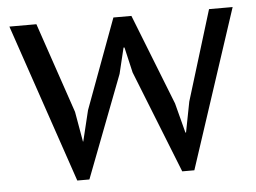

<svg xmlns="http://www.w3.org/2000/svg" viewBox="-43 -553 820 616"><g transform="rotate(-5 367.5 -244.5)"><path d="M401 -500 516 -208 541 -112H543L562 -210L651 -500H727L559 11H520L389 -319L370 -401H367L347 -318L221 11H182L8 -500H95L194 -209L211 -112H212L236 -211L343 -500Z"/></g></svg>

Font: PT Sans
Style: Regular
Weight: 400
Version: Version 2.003W OFL; ttfautohint (v1.6)